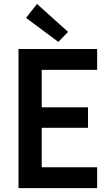

<svg xmlns="http://www.w3.org/2000/svg" viewBox="-20 -973 574 993"><path d="M75.7 -719.7H482.4V-611.8H195.8V-418H435.1V-312H195.8V-107.9H482.4V0H75.7ZM114.7 -880.4 171.4 -952.6 332 -808.1 281.7 -756.3Z"/></svg>

Font: Reddit Sans SemiBold
Style: Regular
Weight: 600
Designer: Stephen Hutchings
Foundry: Reddit
Version: Version 1.013